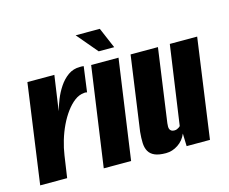

<svg xmlns="http://www.w3.org/2000/svg" viewBox="-97 -783 1101 922"><g transform="rotate(-15 453.5 -322.5)"><path d="M-3 0 66 -495H200L175 -321Q182 -346 194 -376.5Q206 -407 225 -435.5Q244 -464 269.5 -482Q295 -500 328 -500Q332 -500 338 -500Q344 -500 347 -499L330 -373Q328 -374 323.5 -374.5Q319 -375 314 -374Q290 -372 268 -355.5Q246 -339 226 -312Q206 -285 190 -251.5Q174 -218 163 -181Q152 -144 147 -109L131 0Z M313 0 383 -495H519L449 0ZM435 -549 348 -652H468L512 -549Z M621 7Q586 7 565.5 -2Q545 -11 535.5 -28Q526 -45 525 -69Q524 -93 527 -124L579 -495H715L664 -130Q663 -121 663 -113.5Q663 -106 665.5 -100.5Q668 -95 673.5 -91.5Q679 -88 688 -88Q696 -88 701.5 -90.5Q707 -93 711.5 -96Q716 -99 718 -102L774 -495H910L841 0H725L723 -63Q710 -31 681.5 -12Q653 7 621 7Z"/></g></svg>

Font: Alumni Sans ExtraBold
Style: Italic
Weight: 800
Italic angle: -8°
Designer: Robert E. Leuschke
Foundry: Robert E. Leuschke
Version: Version 1.016